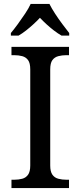

<svg xmlns="http://www.w3.org/2000/svg" viewBox="-20 -951 407 971"><path d="M38 0V-42H51Q74 -42 92.5 -47Q111 -52 122 -67.5Q133 -83 133 -114V-600Q133 -632 122 -647Q111 -662 92.5 -667Q74 -672 51 -672H38V-714H329V-672H316Q294 -672 275 -667Q256 -662 245 -647Q234 -632 234 -600V-114Q234 -83 245 -67.5Q256 -52 275 -47Q294 -42 316 -42H329V0ZM35 -784Q51 -803 70 -829Q89 -855 107 -882Q125 -909 135 -931H230Q241 -909 258.5 -882Q276 -855 295.5 -829Q315 -803 330 -784V-771H291Q272 -782 252.5 -797Q233 -812 215 -828.5Q197 -845 182 -861Q167 -845 149 -828.5Q131 -812 112 -797Q93 -782 74 -771H35Z"/></svg>

Font: Noto Serif Tibetan
Style: Regular
Weight: 400
Designer: Monotype Design Team
Foundry: Monotype Imaging Inc.
Version: Version 2.103